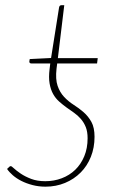

<svg xmlns="http://www.w3.org/2000/svg" viewBox="-20 -692 440 720"><path d="M192 -434.5Q187.5 -395 196 -370.2Q204.5 -345.5 220.5 -328.5Q236.5 -311.5 256.2 -299Q276 -286.5 293.5 -271.2Q311 -256 322.8 -234.8Q334.5 -213.5 334.5 -179Q334.5 -138.5 320.8 -104Q307 -69.5 282.2 -44.8Q257.5 -20 223.8 -6Q190 8 150.5 8Q125 8 102 2Q79 -4 60.2 -13.5Q41.5 -23 27.8 -35Q14 -47 6.5 -58.5L14 -65.5Q16.5 -69 20.5 -69Q23.5 -69 32.8 -60.2Q42 -51.5 58 -40.8Q74 -30 96.8 -21.2Q119.5 -12.5 150 -12.5Q182.5 -12.5 211.5 -23.5Q240.5 -34.5 262 -55.2Q283.5 -76 296 -106Q308.5 -136 308.5 -173.5Q308.5 -198.5 301.5 -215.8Q294.5 -233 283.2 -246Q272 -259 257.8 -269Q243.5 -279 229.2 -289.2Q215 -299.5 201.8 -311.2Q188.5 -323 179.2 -339.5Q170 -356 166 -378.8Q162 -401.5 166 -433.5L168.5 -454H98Q89.5 -454 90 -462L91.5 -470.5L171.5 -474.5L201.5 -664Q203 -672.5 210.5 -672.5H221L197 -474H346.5L344 -454H194.5Z"/></svg>

Font: Lato ExtraLight
Style: Italic
Weight: 275
Italic angle: -7°
Designer: Lukasz Dziedzic with Adam Twardoch and Botio Nikoltchev
Foundry: tyPoland Lukasz Dziedzic
Version: Version 2.015; 2015-08-06; http://www.latofonts.com/